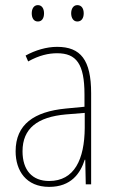

<svg xmlns="http://www.w3.org/2000/svg" viewBox="-20 -720 450 750"><path d="M104 -668C104 -651 111 -636 128 -636C144 -636 152 -649 152 -668C152 -686 144 -700 128 -700C111 -700 104 -684 104 -668ZM258 -668C258 -651 266 -636 282 -636C299 -636 307 -650 307 -668C307 -686 299 -700 282 -700C266 -700 258 -685 258 -668ZM203 -537C162 -537 118 -524 80 -503L90 -480C133 -504 170 -512 203 -512C278 -512 310 -471 310 -351V-303L237 -296C113 -284 41 -234 41 -129C41 -53 82 10 172 10C258 10 294 -43 311 -96H313L315 0H336V-356C336 -486 295 -537 203 -537ZM237 -273 311 -279V-220C310 -98 271 -13 172 -13C106 -13 68 -55 68 -129C68 -219 127 -263 237 -273Z"/></svg>

Font: Noto Sans Malayalam Condensed Thin
Style: Regular
Weight: 100
Width: 3
Designer: Jelle Bosma - Monotype Design Team
Foundry: Monotype Imaging Inc.
Version: Version 2.104